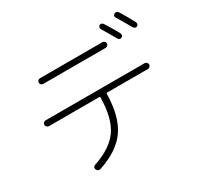

<svg xmlns="http://www.w3.org/2000/svg" viewBox="-180 -1058 1361 1317"><g transform="rotate(-30 500.0 -400.0)"><path d="M746.1 -819.3Q753.9 -823.2 761.7 -821.3Q769.5 -819.3 775.4 -810.5Q809.6 -757.8 841.8 -698.2Q845.7 -690.4 843.8 -682.1Q841.8 -673.8 834 -669.9Q816.4 -661.1 805.7 -677.7Q778.3 -724.6 739.3 -791Q734.4 -797.9 736.8 -806.6Q739.3 -815.4 746.1 -819.3ZM904.3 -829.1Q941.4 -769.5 971.7 -711.9Q975.6 -704.1 973.6 -696.3Q971.7 -688.5 963.9 -683.6Q946.3 -674.8 934.6 -693.4Q901.4 -752.9 867.2 -808.6Q856.4 -825.2 874 -836.9Q881.8 -840.8 890.6 -838.9Q899.4 -836.9 904.3 -829.1ZM209 -708H704.1Q712.9 -708 719.7 -701.7Q726.6 -695.3 726.6 -686Q726.6 -676.8 719.7 -669.9Q712.9 -663.1 704.1 -663.1H209Q200.2 -663.1 193.4 -669.9Q186.5 -676.8 186.5 -686Q186.5 -695.3 193.4 -701.7Q200.2 -708 209 -708ZM97.7 -392.6Q88.9 -392.6 82 -399.9Q75.2 -407.2 75.2 -416Q75.2 -424.8 82 -431.6Q88.9 -438.5 97.7 -438.5H882.8Q891.6 -438.5 898.4 -431.6Q905.3 -424.8 905.3 -416Q905.3 -407.2 898.4 -399.9Q891.6 -392.6 882.8 -392.6H561.5Q552.7 -392.6 552.7 -384.8Q549.8 -209 481 -110.4Q412.1 -11.7 255.9 39.1Q247.1 42 238.8 37.6Q230.5 33.2 226.6 24.4Q219.7 2 241.2 -4.9Q381.8 -51.8 441.4 -138.2Q501 -224.6 502.9 -385.7Q502.9 -392.6 495.1 -392.6Z"/></g></svg>

Font: Rounded-X Mgen+ 1m light
Style: Regular
Weight: 200
Designer: [Source Han Sans]
Ryoko NISHIZUKA  (kana & ideographs); Paul D. Hunt (Latin, Greek & Cyrillic); Wenlong ZHANG  (bopomofo
Version: Version 1.059.20150602